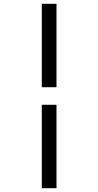

<svg xmlns="http://www.w3.org/2000/svg" viewBox="-20 -843 515 1006"><path d="M199 -386V-823H276V-386ZM199 143V-294H276V143Z"/></svg>

Font: Iosevka QP
Style: Italic
Weight: 400
Italic angle: -9°
Designer: Belleve Invis
Foundry: Belleve Invis
Version: Version 20.0.0; ttfautohint (v1.8.4)